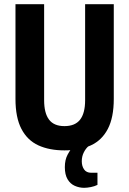

<svg xmlns="http://www.w3.org/2000/svg" viewBox="-20 -707 618 918"><path d="M288 12Q216 12 163.5 -12Q111 -36 82.5 -90.5Q54 -145 54 -234V-687H191V-228Q191 -166 214.5 -135Q238 -104 288 -104Q339 -104 363 -135Q387 -166 387 -228V-687H524V-234Q524 -145 495.5 -90.5Q467 -36 414.5 -12Q362 12 288 12ZM382 191Q359 191 337.5 181.5Q316 172 303 150Q290 128 290 92Q290 57 303.5 32Q317 7 334 -12H403V-8Q390 3 380.5 22Q371 41 371 64Q371 87 382 103Q393 119 416 119H446V177Q432 184 414 187.5Q396 191 382 191Z"/></svg>

Font: Archivo Condensed
Style: Bold
Weight: 700
Width: 3
Designer: Hector Gatti
Foundry: Omnibus-Type
Version: Version 2.001